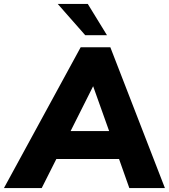

<svg xmlns="http://www.w3.org/2000/svg" viewBox="-62 -951 854 971"><path d="M540 -147H223L149 0H-42L346 -712H496L772 0H592ZM490 -288 409 -515 295 -288ZM230 -931H382L479 -773H369Z"/></svg>

Font: Muli Black
Style: Italic
Weight: 900
Italic angle: -4.541°
Designer: Vernon Adams
Foundry: Vernon Adams
Version: Version 2.001